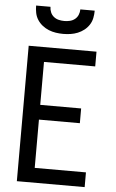

<svg xmlns="http://www.w3.org/2000/svg" viewBox="-62 -997 625 1038"><g transform="rotate(5 250.0 -477.5)"><path d="M70 0V-735H438V-655H160V-422H382V-342H160V-80H438V0ZM250 -815Q230 -815 210 -818Q190 -821 171.5 -828.5Q153 -836 137 -848.5Q121 -861 110 -878Q99 -895 95 -915Q91 -935 91 -955H169Q169 -940 175 -925.5Q181 -911 193 -901.5Q205 -892 220 -888.5Q235 -885 250 -885Q265 -885 280 -888.5Q295 -892 307 -901.5Q319 -911 325 -925.5Q331 -940 331 -955H409Q409 -935 405 -915Q401 -895 390 -878Q379 -861 363 -848.5Q347 -836 328.5 -828.5Q310 -821 290 -818Q270 -815 250 -815Z"/></g></svg>

Font: Iosevka Term Curly Medium
Style: Regular
Weight: 500
Designer: Belleve Invis
Foundry: Belleve Invis
Version: Version 32.3.0